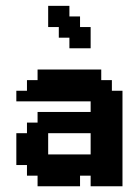

<svg xmlns="http://www.w3.org/2000/svg" viewBox="-20 -650 484 670"><path d="M148.1 -629.6H222.2V-592.6H259.3V-555.6H296.3V-481.5H222.2V-518.5H185.2V-555.6H148.1ZM37 -185.2H74.1V-222.2H111.1V-259.3H296.3V-296.3H37V-333.3H74.1V-370.4H111.1V-407.4H333.3V-370.4H370.4V-333.3H407.4V0H296.3V-37H259.3V0H111.1V-37H74.1V-74.1H37ZM148.1 -111.1H296.3V-185.2H148.1Z"/></svg>

Font: Jersey 15
Style: Regular
Weight: 400
Designer: Sarah Cadigan-Fried
Version: Version 1.001; ttfautohint (v1.8.4.7-5d5b)